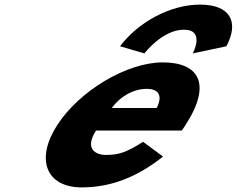

<svg xmlns="http://www.w3.org/2000/svg" viewBox="-20 -799 1028 834"><path d="M769.3 -232C774.2 -238 781.3 -249 785.8 -256C902.4 -436 843 -528 687 -528C532 -528 326 -406 228.8 -256C132.3 -107 180.3 15 335.3 15C449.3 15 567.2 -22 688.1 -119L601.5 -183C528.7 -137 496.6 -126 439.6 -126C394.6 -126 346.1 -153 397.3 -232ZM465.7 -330C499.2 -377 556.5 -413 617.5 -413C669.5 -413 687.7 -384 660.7 -330ZM607.3 -567C607.3 -567 685 -670 779 -670C873 -670 817.3 -567 817.3 -567L963.3 -598C1020.6 -705 978.6 -779 849.6 -779C720.6 -779 582.6 -705 501.3 -598Z"/></svg>

Font: Hussar
Style: BdWodka
Weight: 700
Foundry: Cannot Into Space Fonts
Version: Version 2.00